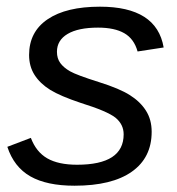

<svg xmlns="http://www.w3.org/2000/svg" viewBox="-20 -557 540 586"><path d="M442.9 -154.8Q442.9 -75.7 382.3 -33Q321.8 9.8 207.5 9.8Q122.6 9.8 72.5 -18.8Q22.5 -47.4 2.4 -108.9L74.2 -136.2Q90.3 -93.3 124.3 -73.7Q158.2 -54.2 215.3 -54.2Q357.4 -54.2 357.4 -147Q357.4 -177.2 332.5 -197.8Q307.1 -217.8 227.1 -242.7Q164.1 -263.7 133.3 -282.7Q102.1 -302.2 85.4 -328.4Q68.8 -354.5 68.8 -389.2Q68.8 -460 125.5 -498.3Q182.1 -536.6 285.2 -536.6Q371.6 -536.6 420.2 -505.6Q468.8 -474.6 479.5 -412.1L399.9 -399.9Q389.2 -438.5 359.4 -455.6Q329.6 -472.7 279.3 -472.7Q218.8 -472.7 186.3 -453.4Q153.8 -434.1 153.8 -398.9Q153.8 -378.4 164.1 -364.5Q174.3 -350.6 193.8 -339.4Q213.4 -328.1 282.7 -306.2Q345.2 -286.6 376.5 -266.6Q408.2 -246.6 425.5 -219.2Q442.9 -191.9 442.9 -154.8Z"/></svg>

Font: Arimo
Style: Italic
Weight: 400
Italic angle: -12°
Designer: Steve Matteson
Foundry: Monotype Imaging Inc.
Version: Version 1.33